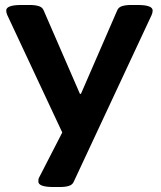

<svg xmlns="http://www.w3.org/2000/svg" viewBox="-20 -545 646 771"><path d="M195 206Q134 206 134 184Q134 180 134.5 175.5Q135 171 138 166L230 -13L9 -485Q5 -494 5 -503Q5 -525 66 -525H99Q121 -525 135.5 -520.5Q150 -516 155 -504L301 -168H305L451 -504Q456 -516 470.5 -520.5Q485 -525 507 -525H532Q593 -525 593 -503Q593 -494 589 -485L276 185Q271 197 256.5 201.5Q242 206 220 206Z"/></svg>

Font: Asap Expanded
Style: Bold
Weight: 700
Width: 7
Designer: Pablo Cosgaya
Foundry: Omnibus-Type
Version: Version 3.001; ttfautohint (v1.8.4.7-5d5b)